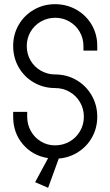

<svg xmlns="http://www.w3.org/2000/svg" viewBox="-20 -742 527 918"><path d="M148 129 210 14Q137 3 90 -51.5Q43 -106 43 -184V-207H110V-184Q110 -146 128 -114.5Q146 -83 176.5 -65Q207 -47 243 -47Q281 -47 312.5 -65Q344 -83 362.5 -114.5Q381 -146 381 -184Q381 -222 362.5 -253.5Q344 -285 312.5 -303Q281 -321 243 -321Q188 -321 142 -347.5Q96 -374 69.5 -420Q43 -466 43 -523Q43 -578 69.5 -623.5Q96 -669 142 -695.5Q188 -722 243 -722Q299 -722 345.5 -695.5Q392 -669 418.5 -623.5Q445 -578 445 -523V-500H379V-522Q379 -559 361 -590Q343 -621 312 -639Q281 -657 244 -657Q207 -657 175.5 -639Q144 -621 126 -590Q108 -559 108 -522Q108 -484 126 -453Q144 -422 175.5 -404Q207 -386 244 -386Q299 -386 345 -359.5Q391 -333 418 -286.5Q445 -240 445 -184Q445 -131 421 -87Q397 -43 354.5 -15.5Q312 12 261 16L210 156Z"/></svg>

Font: Lineal Light
Style: Regular
Weight: 300
Designer: Created by Frank Adebiaye with contributions from Anton Moglia & Ariel Martín Pérez
Created by Frank ADEBIAYE with FontF
Foundry: Velvetyne Type Foundry
Version: Version 2.000